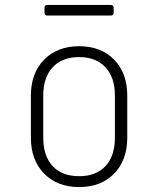

<svg xmlns="http://www.w3.org/2000/svg" viewBox="-20 -747 640 777"><path d="M300 10Q212 10 158.5 -44.5Q105 -99 105 -190V-360Q105 -451 158.5 -505.5Q212 -560 300 -560Q389 -560 442 -505.5Q495 -451 495 -360V-190Q495 -99 442 -44.5Q389 10 300 10ZM300 -34Q369 -34 407 -75Q445 -116 445 -190V-360Q445 -434 406.5 -475Q368 -516 300 -516Q232 -516 193.5 -475Q155 -434 155 -360V-190Q155 -116 193 -75Q231 -34 300 -34ZM172 -684Q160 -684 160 -696V-715Q160 -727 172 -727H428Q440 -727 440 -715V-696Q440 -684 428 -684Z"/></svg>

Font: Pitagon Sans Mono Thin
Style: Regular
Weight: 100
Monospace: yes
Designer: Travis Tran
Foundry: Pitagon
Version: Version 1.001; ttfautohint (v1.8.4.7-5d5b);gftools[0.9.26]